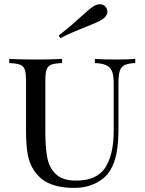

<svg xmlns="http://www.w3.org/2000/svg" viewBox="-20 -892 698 926"><path d="M24.9 0ZM551.3 -492.2V-271Q551.3 -202.1 542 -153.6Q532.7 -105 510.7 -68.8Q486.8 -30.8 440.9 -8.3Q395 14.2 337.4 14.2Q234.9 14.2 179.7 -29.8Q149.9 -56.6 134 -86.7Q118.2 -116.7 111.8 -158.9Q105.5 -201.2 105.5 -268.1V-502Q105.5 -539.6 99.4 -556.6Q93.3 -573.7 76.9 -580.1Q60.5 -586.4 24.4 -587.9V-607.9Q66.9 -605 152.3 -605Q232.9 -605 279.3 -607.9V-587.9Q243.2 -586.4 227.1 -580.1Q210.9 -573.7 204.8 -556.6Q198.7 -539.6 198.7 -502V-251Q198.7 -176.8 208.7 -128.4Q218.8 -80.1 251.2 -50.5Q283.7 -21 346.7 -21Q447.3 -21 487.8 -83.7Q528.3 -146.5 528.3 -259.8V-492.2Q528.3 -528.8 519.8 -548.8Q511.2 -568.8 491.9 -577.6Q472.7 -586.4 437.5 -587.9V-607.9Q473.1 -605 539.6 -605Q599.6 -605 632.3 -607.9V-587.9Q597.7 -586.4 580.8 -577.9Q564 -569.3 557.6 -549.8Q551.3 -530.3 551.3 -492.2ZM461.4 -871.6Q481.9 -871.6 492.2 -855Q498 -846.2 498 -835.9Q498 -814.5 471.2 -796.9Q453.1 -785.6 398.9 -764.2Q327.1 -736.3 270.5 -708L263.2 -721.2Q311 -757.3 370.6 -811.5Q408.7 -847.2 431.2 -861.8Q447.3 -871.6 461.4 -871.6Z"/></svg>

Font: Playfair Display SC
Style: Regular
Weight: 400
Designer: Claus Eggers Sørensen
Foundry: Claus Eggers Sørensen
Version: Version 1.004;PS 001.004;hotconv 1.0.70;makeotf.lib2.5.58329